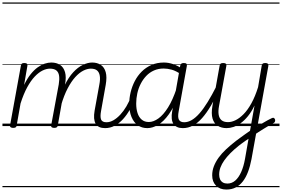

<svg xmlns="http://www.w3.org/2000/svg" viewBox="-20 -1030 2304 1569"><path d="M839 17Q811 17 791.5 8Q772 -1 761.5 -19.5Q751 -38 749 -64Q747 -90 753 -125L792 -340Q800 -381 795.5 -410Q791 -439 773.5 -454Q756 -469 722 -469Q693 -469 660.5 -452.5Q628 -436 595.5 -400.5Q563 -365 533 -308Q503 -251 479 -169H455Q475 -264 507.5 -331Q540 -398 578.5 -439.5Q617 -481 657.5 -500Q698 -519 733 -519Q775 -519 804 -499.5Q833 -480 844 -440Q855 -400 844 -337L806 -124Q797 -76 806 -53.5Q815 -31 850 -31Q859 -31 863.5 -23.5Q868 -16 867 -7Q866 2 859 9.5Q852 17 839 17ZM87 15Q75 15 67.5 10Q60 5 62 -5L151 -495Q153 -506 159 -510.5Q165 -515 178 -515Q194 -515 200 -509.5Q206 -504 204 -493L177 -336Q202 -388 230.5 -423.5Q259 -459 288.5 -480Q318 -501 346 -510Q374 -519 399 -519Q442 -519 471 -499.5Q500 -480 511.5 -440Q523 -400 511 -337L452 -4Q450 6 443.5 10.5Q437 15 423 15Q410 15 403 10Q396 5 398 -5L460 -340Q467 -381 463 -410Q459 -439 441 -454Q423 -469 388 -469Q359 -469 327.5 -453.5Q296 -438 264 -404.5Q232 -371 202.5 -317Q173 -263 148 -185L116 -4Q115 6 108.5 10.5Q102 15 87 15ZM0 490H964V500H0ZM0 -20H964V0H0ZM0 -505H964V-500H0ZM0 -1010H964V-1000H0Z M839 17Q828 17 823 9.5Q818 2 819 -7Q820 -16 828 -23.5Q836 -31 850 -31Q879 -31 907.5 -47.5Q936 -64 963 -93Q990 -122 1013 -161Q1036 -200 1053 -246Q1056 -256 1065 -257Q1074 -258 1081 -252Q1088 -246 1085 -236Q1068 -183 1042.5 -137Q1017 -91 985.5 -56.5Q954 -22 917 -2.5Q880 17 839 17ZM964 490V500ZM964 -20V0ZM964 -505V-500ZM964 -1010V-1000Z M1184 17Q1139 17 1106 -6.5Q1073 -30 1054.5 -74.5Q1036 -119 1036 -181Q1036 -228 1047.5 -276Q1059 -324 1081.5 -367.5Q1104 -411 1138 -445Q1172 -479 1217.5 -499Q1263 -519 1319 -519Q1357 -519 1395 -506Q1433 -493 1467 -469L1460 -422Q1418 -451 1383.5 -460.5Q1349 -470 1317 -470Q1274 -470 1238 -454Q1202 -438 1175 -409.5Q1148 -381 1129.5 -344.5Q1111 -308 1102 -267Q1093 -226 1093 -184Q1093 -140 1104 -106Q1115 -72 1138 -52.5Q1161 -33 1196 -33Q1234 -33 1274.5 -62Q1315 -91 1353 -151.5Q1391 -212 1423 -307L1440 -260Q1404 -158 1360.5 -97Q1317 -36 1271.5 -9.5Q1226 17 1184 17ZM1474 17Q1447 17 1427.5 8Q1408 -1 1397 -18.5Q1386 -36 1383.5 -61.5Q1381 -87 1387 -120L1453 -495Q1456 -506 1462.5 -510.5Q1469 -515 1482 -515Q1498 -515 1503.5 -509Q1509 -503 1507 -492L1440 -120Q1431 -73 1442 -52Q1453 -31 1485 -31Q1494 -31 1498.5 -23.5Q1503 -16 1501.5 -7Q1500 2 1493.5 9.5Q1487 17 1474 17ZM964 490H1599V500H964ZM964 -20H1599V0H964ZM964 -505H1599V-500H964ZM964 -1010H1599V-1000H964Z M1474 17Q1463 17 1458 9.5Q1453 2 1454 -7Q1455 -16 1463 -23.5Q1471 -31 1485 -31Q1516 -31 1547 -49Q1578 -67 1610.5 -104Q1643 -141 1677.5 -197Q1712 -253 1750 -328Q1755 -338 1764 -337.5Q1773 -337 1779 -330Q1785 -323 1780 -312Q1741 -230 1704.5 -168Q1668 -106 1631.5 -65Q1595 -24 1556 -3.5Q1517 17 1474 17ZM1599 490V500ZM1599 -20V0ZM1599 -505V-500ZM1599 -1010V-1000Z M2057 20Q2074 8 2092.5 -3.5Q2111 -15 2130 -26Q2149 -37 2166.5 -47Q2184 -57 2200 -64Q2211 -70 2218 -66Q2225 -62 2227.5 -54Q2230 -46 2227 -37Q2224 -28 2215 -24Q2196 -14 2175.5 -2Q2155 10 2134 23Q2113 36 2092 49.5Q2071 63 2052 76ZM1830 519Q1776 519 1745 487Q1714 455 1714 403Q1714 365 1727.5 329.5Q1741 294 1766 259Q1791 224 1827.5 190Q1864 156 1909 121Q1928 107 1947 93Q1966 79 1985 65.5Q2004 52 2023 39L2060 -168Q2035 -116 2006 -80.5Q1977 -45 1947 -23.5Q1917 -2 1887.5 7.5Q1858 17 1832 17Q1790 17 1759.5 -2Q1729 -21 1717 -61Q1705 -101 1716 -165L1775 -495Q1777 -506 1783.5 -510.5Q1790 -515 1804 -515Q1819 -515 1825.5 -509.5Q1832 -504 1830 -493L1770 -164Q1762 -122 1767 -92.5Q1772 -63 1790.5 -47.5Q1809 -32 1843 -32Q1873 -32 1905.5 -48Q1938 -64 1971 -97.5Q2004 -131 2034.5 -186Q2065 -241 2089 -318L2119 -495Q2121 -506 2127.5 -510.5Q2134 -515 2148 -515Q2163 -515 2169 -509Q2175 -503 2173 -492L2035 271Q2024 329 2006.5 375Q1989 421 1964 453Q1939 485 1906 502Q1873 519 1830 519ZM1838 470Q1874 470 1902 446Q1930 422 1950.5 376.5Q1971 331 1982 269L2011 104Q1998 112 1984.5 121.5Q1971 131 1957.5 141Q1944 151 1931 161Q1892 192 1862.5 222Q1833 252 1812.5 281Q1792 310 1781.5 338.5Q1771 367 1771 397Q1771 419 1778.5 435.5Q1786 452 1801 461Q1816 470 1838 470ZM1599 490H2264V500H1599ZM1599 -20H2264V0H1599ZM1599 -505H2264V-500H1599ZM1599 -1010H2264V-1000H1599Z"/></svg>

Font: Playwrite ZA Guides
Style: Regular
Weight: 400
Designer: Veronika Burian, José Scaglione
Foundry: TypeTogether
Version: Version 1.003